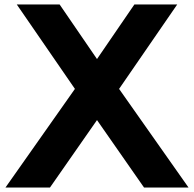

<svg xmlns="http://www.w3.org/2000/svg" viewBox="-20 -845 874 865"><path d="M4.5 0 317.5 -444.5 55.5 -825H248.5L417 -579L585.5 -825H778.5L516.5 -444.5L829.5 0H629L417 -304L205 0Z"/></svg>

Font: Spartan Thin
Style: Bold
Weight: 700
Version: Version 1.004